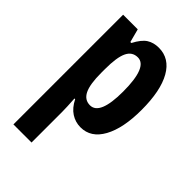

<svg xmlns="http://www.w3.org/2000/svg" viewBox="-237 -645 974 974"><g transform="rotate(45 250.0 -158.5)"><path d="M303 -557Q380 -557 422 -483Q464 -409 464 -272Q464 -140 422.5 -65Q381 10 307 10Q270 10 239 -10Q208 -30 187 -72H182Q184 -41 185 -17.5Q186 6 186 21V240H56V-547H161L180 -475H187Q212 -523 239 -540Q266 -557 303 -557ZM262 -447Q222 -447 204 -409Q186 -371 186 -287V-260Q186 -178 204.5 -140.5Q223 -103 262 -103Q332 -103 332 -271Q332 -447 262 -447Z"/></g></svg>

Font: Noto Sans Armenian ExtraCondensed
Style: Bold
Weight: 700
Width: 2
Designer: Monotype Design Team
Foundry: Monotype Imaging Inc.
Version: Version 2.008; ttfautohint (v1.8.4.7-5d5b)